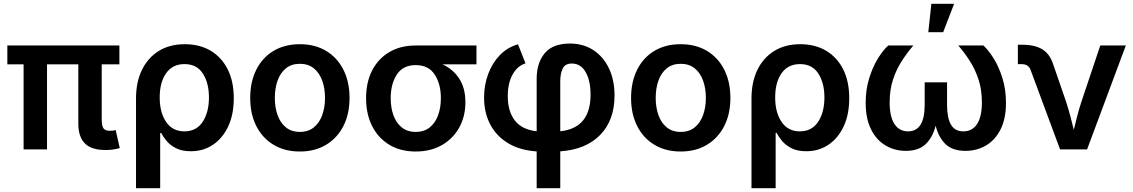

<svg xmlns="http://www.w3.org/2000/svg" viewBox="-20 -785 5956 1009"><path d="M536.1 3.4Q460 3.4 425.8 -31.5Q391.6 -66.4 391.6 -134.8V-446.8H227.1V0H104V-446.8H18.6V-545.9H607.4V-446.8H514.6V-154.3Q514.6 -123.5 523.7 -110.6Q532.7 -97.7 556.6 -97.7Q568.8 -97.7 575.7 -98.6Q582.5 -99.6 587.9 -101.6L609.4 -6.8Q598.1 -3.4 579.1 0Q560.1 3.4 536.1 3.4Z M694.8 204.1V-267.6Q694.8 -353.5 725.8 -417.5Q756.8 -481.4 814.2 -517.1Q871.6 -552.7 951.7 -552.7Q1028.8 -552.7 1086.7 -518.6Q1144.5 -484.4 1176.5 -420.9Q1208.5 -357.4 1208.5 -268.6Q1208.5 -182.6 1179 -120.1Q1149.4 -57.6 1098.6 -23.9Q1047.9 9.8 983.4 9.8Q936 9.8 905 -6.1Q874 -22 855.5 -44.4Q836.9 -66.9 827.1 -86.4H821.8V204.1ZM948.7 -94.7Q1012.2 -94.7 1045.2 -145Q1078.1 -195.3 1078.1 -272.9Q1078.1 -348.6 1046.1 -398.4Q1014.2 -448.2 949.7 -448.2Q887.2 -448.2 853.3 -400.6Q819.3 -353 819.3 -272.9Q819.3 -193.8 853 -144.3Q886.7 -94.7 948.7 -94.7Z M1555.7 11.2Q1476.1 11.2 1417.5 -24.2Q1358.9 -59.6 1326.9 -122.8Q1294.9 -186 1294.9 -270Q1294.9 -355 1326.9 -418.7Q1358.9 -482.4 1417.5 -517.6Q1476.1 -552.7 1555.7 -552.7Q1635.3 -552.7 1693.8 -517.6Q1752.4 -482.4 1784.7 -418.7Q1816.9 -355 1816.9 -270Q1816.9 -186 1784.7 -122.8Q1752.4 -59.6 1693.8 -24.2Q1635.3 11.2 1555.7 11.2ZM1555.7 -91.8Q1600.1 -91.8 1629.4 -115.7Q1658.7 -139.6 1673.3 -180.2Q1688 -220.7 1688 -270.5Q1688 -320.8 1673.3 -361.3Q1658.7 -401.9 1629.4 -425.8Q1600.1 -449.7 1555.7 -449.7Q1511.7 -449.7 1482.4 -425.8Q1453.1 -401.9 1438.7 -361.3Q1424.3 -320.8 1424.3 -270.5Q1424.3 -220.7 1438.7 -180.2Q1453.1 -139.6 1482.4 -115.7Q1511.7 -91.8 1555.7 -91.8Z M2164.6 11.2Q2085 11.2 2026.4 -23.9Q1967.8 -59.1 1935.8 -122.1Q1903.8 -185.1 1903.8 -269Q1903.8 -353 1935.8 -415Q1967.8 -477.1 2026.4 -511.5Q2085 -545.9 2164.6 -545.9H2483.9V-446.8H2305.7Q2361.8 -420.9 2393.8 -371.1Q2425.8 -321.3 2425.8 -247.6Q2425.8 -173.8 2393.8 -115.5Q2361.8 -57.1 2303 -22.9Q2244.1 11.2 2164.6 11.2ZM2164.6 -442.9Q2098.1 -442.9 2065.7 -393.6Q2033.2 -344.2 2033.2 -269Q2033.2 -219.2 2047.6 -179.2Q2062 -139.2 2091.3 -115.5Q2120.6 -91.8 2164.6 -91.8Q2209 -91.8 2238.3 -115.5Q2267.6 -139.2 2282.2 -179.2Q2296.9 -219.2 2296.9 -269Q2296.9 -344.2 2264.2 -393.6Q2231.4 -442.9 2164.6 -442.9Z M2800.3 204.1V10.7Q2712.4 4.9 2650.6 -32.2Q2588.9 -69.3 2556.4 -130.9Q2523.9 -192.4 2523.9 -272.5Q2523.9 -337.4 2545.2 -395.3Q2566.4 -453.1 2606.2 -494.6Q2646 -536.1 2702.1 -552.2L2741.7 -452.1Q2698.7 -438.5 2673.6 -393.1Q2648.4 -347.7 2648.4 -279.8Q2648.4 -199.7 2685.8 -151.6Q2723.1 -103.5 2800.3 -95.2V-371.6Q2800.3 -454.6 2842.8 -505.4Q2885.3 -556.2 2975.1 -556.2Q3045.4 -556.2 3098.1 -521.7Q3150.9 -487.3 3180.2 -425.8Q3209.5 -364.3 3209.5 -283.2Q3209.5 -153.3 3134.3 -76.2Q3059.1 1 2924.3 10.3V204.1ZM2924.3 -95.2Q3083.5 -111.8 3083.5 -287.6Q3083.5 -360.4 3057.9 -405.8Q3032.2 -451.2 2984.9 -451.2Q2949.7 -451.2 2937 -424.6Q2924.3 -397.9 2924.3 -358.9Z M3557.1 11.2Q3477.5 11.2 3418.9 -24.2Q3360.4 -59.6 3328.4 -122.8Q3296.4 -186 3296.4 -270Q3296.4 -355 3328.4 -418.7Q3360.4 -482.4 3418.9 -517.6Q3477.5 -552.7 3557.1 -552.7Q3636.7 -552.7 3695.3 -517.6Q3753.9 -482.4 3786.1 -418.7Q3818.4 -355 3818.4 -270Q3818.4 -186 3786.1 -122.8Q3753.9 -59.6 3695.3 -24.2Q3636.7 11.2 3557.1 11.2ZM3557.1 -91.8Q3601.6 -91.8 3630.9 -115.7Q3660.2 -139.6 3674.8 -180.2Q3689.5 -220.7 3689.5 -270.5Q3689.5 -320.8 3674.8 -361.3Q3660.2 -401.9 3630.9 -425.8Q3601.6 -449.7 3557.1 -449.7Q3513.2 -449.7 3483.9 -425.8Q3454.6 -401.9 3440.2 -361.3Q3425.8 -320.8 3425.8 -270.5Q3425.8 -220.7 3440.2 -180.2Q3454.6 -139.6 3483.9 -115.7Q3513.2 -91.8 3557.1 -91.8Z M3929.2 204.1V-267.6Q3929.2 -353.5 3960.2 -417.5Q3991.2 -481.4 4048.6 -517.1Q4106 -552.7 4186 -552.7Q4263.2 -552.7 4321 -518.6Q4378.9 -484.4 4410.9 -420.9Q4442.9 -357.4 4442.9 -268.6Q4442.9 -182.6 4413.3 -120.1Q4383.8 -57.6 4333 -23.9Q4282.2 9.8 4217.8 9.8Q4170.4 9.8 4139.4 -6.1Q4108.4 -22 4089.8 -44.4Q4071.3 -66.9 4061.5 -86.4H4056.2V204.1ZM4183.1 -94.7Q4246.6 -94.7 4279.5 -145Q4312.5 -195.3 4312.5 -272.9Q4312.5 -348.6 4280.5 -398.4Q4248.5 -448.2 4184.1 -448.2Q4121.6 -448.2 4087.6 -400.6Q4053.7 -353 4053.7 -272.9Q4053.7 -193.8 4087.4 -144.3Q4121.1 -94.7 4183.1 -94.7Z M4740.7 7.8Q4681.2 7.8 4633.3 -20.8Q4585.4 -49.3 4557.4 -105.5Q4529.3 -161.6 4529.3 -244.6Q4529.3 -314 4547.6 -373.3Q4565.9 -432.6 4593.3 -477.1Q4620.6 -521.5 4647.9 -545.9H4779.8Q4746.6 -507.3 4718.3 -463.1Q4689.9 -418.9 4672.6 -365.7Q4655.3 -312.5 4655.3 -246.6Q4655.3 -172.4 4680.4 -133.5Q4705.6 -94.7 4752 -94.7Q4839.4 -94.7 4839.4 -233.9V-352.5H4957V-233.9Q4957 -165 4977.5 -129.9Q4998 -94.7 5042.5 -94.7Q5089.8 -94.7 5115 -133.5Q5140.1 -172.4 5140.1 -246.6Q5140.1 -313.5 5122.3 -367.4Q5104.5 -421.4 5076.2 -465.3Q5047.9 -509.3 5016.1 -545.9H5147.9Q5174.3 -522 5201.7 -478.3Q5229 -434.6 5247.8 -375Q5266.6 -315.4 5266.6 -244.6Q5266.6 -161.6 5238.5 -105.5Q5210.4 -49.3 5162.1 -20.8Q5113.8 7.8 5053.7 7.8Q4984.9 7.8 4948.2 -28.3Q4911.6 -64.5 4897 -124.5Q4881.8 -63.5 4844.7 -27.8Q4807.6 7.8 4740.7 7.8ZM4858.4 -615.7 4874.5 -765.1H4994.1L4936.5 -615.7Z M5550.8 0 5396 -417.5Q5384.8 -447.8 5350.1 -447.8H5329.1V-549.8H5352.5Q5418.9 -549.8 5458.3 -525.4Q5497.6 -501 5515.1 -445.8L5583 -249Q5594.7 -212.4 5604.5 -176Q5614.3 -139.6 5623 -103Q5631.8 -140.1 5641.4 -176.5Q5650.9 -212.9 5662.6 -249L5762.2 -545.9H5896.5L5692.9 0Z"/></svg>

Font: Inter-SemiBold
Style: Regular
Weight: 600
Designer: Rasmus Andersson
Foundry: rsms
Version: Version 4.000;git-a52131595